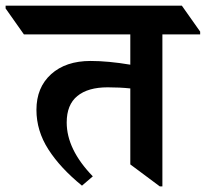

<svg xmlns="http://www.w3.org/2000/svg" viewBox="-89 -642 724 675"><path d="M614.7 -521H481.9V13.2H472.7L369.1 -64V-331.1Q332 -335 289.6 -335Q220.2 -335 182.9 -304.4Q145.5 -273.9 145.5 -211.4Q145.5 -116.7 237.3 -22L199.2 10.7Q123 -51.3 81.1 -116.7Q39.1 -182.1 39.1 -255.9Q39.1 -334.5 90.6 -381.1Q142.1 -427.7 229.5 -427.7Q291 -427.7 369.1 -414.6V-521H-4.9L-69.3 -612.3V-622.1H550.3L614.7 -530.8Z"/></svg>

Font: Noto Serif Devanagari
Style: Bold
Weight: 700
Designer: Monotype Design Team
Foundry: Monotype Imaging Inc.
Version: Version 1.01